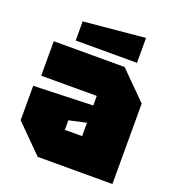

<svg xmlns="http://www.w3.org/2000/svg" viewBox="-132 -836 865 942"><g transform="rotate(20 300.0 -365.0)"><path d="M30 -140V-320L340 -330V-380H50V-560H420L560 -420V0H170ZM250 -220V-170H340V-240ZM150 -600V-700L470 -730V-600Z"/></g></svg>

Font: Tektur Black
Style: Regular
Weight: 900
Designer: Adam Jagosz
Foundry: Adam Jagosz
Version: Version 1.005;gftools[0.9.30]